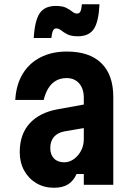

<svg xmlns="http://www.w3.org/2000/svg" viewBox="-20 -871 640 905"><path d="M385 -380V-269L285 -252Q252 -246 234.5 -226Q217 -206 217 -173Q217 -142 234.5 -124Q252 -106 283 -106Q307 -106 328 -121Q349 -136 362 -160.5Q375 -185 375 -215V-410Q375 -453 353 -478Q331 -503 294 -503Q266 -503 244.5 -491Q223 -479 208.5 -456Q194 -433 186 -400H52Q56 -471 86.5 -522Q117 -573 170.5 -600.5Q224 -628 295 -628Q402 -628 458 -573Q514 -518 514 -414V0H375V-51H341Q327 -19 301.5 -2.5Q276 14 234 14Q188 14 151.5 -7.5Q115 -29 94 -67Q73 -105 73 -154Q73 -237 119 -288.5Q165 -340 252 -356ZM139 -692Q144 -775 167.5 -809Q191 -843 243 -843Q275 -843 292.5 -834Q310 -825 321 -816Q332 -807 343 -807Q354 -807 359 -817Q364 -827 366 -851H449Q445 -768 422 -734Q399 -700 347 -700Q315 -700 297 -709.5Q279 -719 268 -728Q257 -737 245 -737Q235 -737 230 -727Q225 -717 222 -692Z"/></svg>

Font: Martian Mono Condensed SemiBold
Style: Regular
Weight: 600
Width: 3
Designer: Roman Shamin
Foundry: Evil Martians
Version: Version 1.000